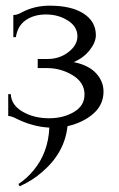

<svg xmlns="http://www.w3.org/2000/svg" viewBox="-20 -446 421 677"><path d="M318 -322Q318 -297 296.5 -269.5Q275 -242 240 -227Q293 -216 319 -187.5Q345 -159 345 -123Q345 -77 309.5 -45.5Q274 -14 218 -1Q208 93 128 161Q94 191 49 211L45 203Q75 183 98 155Q150 93 154 4Q97 1 41 -26Q21 -37 9 -37V-114H18Q20 -75 60 -52Q100 -29 153 -29Q203 -29 240.5 -51Q278 -73 278 -113Q278 -155 236.5 -180.5Q195 -206 145 -206H113V-238H148Q190 -238 221.5 -262.5Q253 -287 253 -318Q253 -352 219.5 -373.5Q186 -395 142 -395Q100 -395 71 -375Q42 -355 36 -315H27V-393Q41 -393 58 -403Q102 -426 155 -426Q232 -426 275 -398Q318 -370 318 -322Z"/></svg>

Font: Forum
Style: Regular
Weight: 400
Designer: Denis Masharov
Foundry: Denis Masharov
Version: Version 1.000